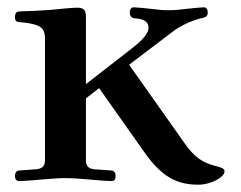

<svg xmlns="http://www.w3.org/2000/svg" viewBox="-20 -489 659 525"><path d="M21 -8C21 2 26 6 32 6C45 6 72 4 92 2C115 0 140 -2 159 -2C178 -2 203 0 226 2C246 4 273 6 286 6C292 6 296 2 296 -8C296 -17 292 -23 282 -23L240 -26C227 -27 215 -31 215 -50V-220L251 -248L376 -71C425 -2 467 16 523 16C554 16 594 -3 594 -21C594 -29 581 -32 570 -35C533 -44 511 -60 485 -97L333 -312L453 -403C474 -419 506 -434 534 -440C544 -442 548 -446 548 -455C548 -465 543 -469 537 -469C530 -469 512 -467 492 -465C469 -462 454 -461 441 -461C428 -461 414 -462 391 -465C371 -467 353 -469 346 -469C340 -469 335 -465 335 -455C335 -446 339 -439 349 -439C375 -437 386 -429 386 -413C386 -392 355 -368 341 -357L215 -259V-440C215 -454 214 -468 193 -468C177 -468 150 -465 118 -462C93 -460 52 -458 38 -458C25 -458 21 -454 21 -442C21 -429 27 -429 38 -428C52 -427 73 -424 85 -418C97 -412 103 -404 103 -383V-50C103 -31 90 -27 77 -26L35 -23C25 -23 21 -17 21 -8Z"/></svg>

Font: Monomakh Unicode
Style: Regular
Weight: 400
Version: Version 1.2